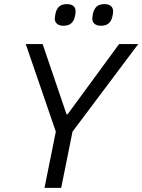

<svg xmlns="http://www.w3.org/2000/svg" viewBox="-20 -912 691 932"><path d="M277 0H196L251 -273L105 -698H187L303 -357H308L558 -698H651L332 -273ZM288 -787Q269 -787 257.5 -796Q246 -805 246 -822Q246 -826 247 -831Q248 -836 249 -845Q254 -868 267 -880Q280 -892 305 -892Q325 -892 336 -883Q347 -874 347 -857Q347 -853 346.5 -848Q346 -843 344 -834Q340 -812 326.5 -799.5Q313 -787 288 -787ZM470 -787Q451 -787 439.5 -796Q428 -805 428 -822Q428 -826 429 -831Q430 -836 431 -845Q436 -868 449 -880Q462 -892 487 -892Q507 -892 518 -883Q529 -874 529 -857Q529 -853 528.5 -848Q528 -843 526 -834Q522 -812 508.5 -799.5Q495 -787 470 -787Z"/></svg>

Font: IBM Plex Sans Var
Style: Italic
Weight: 400
Italic angle: -11.31°
Designer: Mike Abbink, Paul van der Laan, Pieter van Rosmalen
Foundry: Bold Monday
Version: Version 1.001